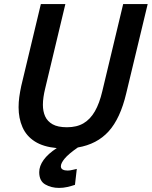

<svg xmlns="http://www.w3.org/2000/svg" viewBox="-20 -713 743 940"><path d="M269 207Q231 207 201.5 190Q172 173 172 130Q172 100 193.5 70Q215 40 258 12Q192 6 150.5 -20.5Q109 -47 90 -90.5Q71 -134 71 -188Q71 -213 74.5 -238.5Q78 -264 84 -292L180 -693H300L201 -279Q196 -259 193 -238.5Q190 -218 190 -200Q190 -168 201 -143.5Q212 -119 237.5 -104.5Q263 -90 308 -90Q356 -90 389 -109.5Q422 -129 444.5 -168Q467 -207 481 -267L583 -693H703L598 -256Q569 -133 512 -70Q455 -7 361 9Q315 41 296.5 63.5Q278 86 278 101Q278 112 287 117Q296 122 311 122Q323 122 336 118.5Q349 115 356 114L347 192Q329 198 309.5 202.5Q290 207 269 207Z"/></svg>

Font: Ubuntu Sans SemiBold
Style: Italic
Weight: 600
Italic angle: -13.5°
Designer: Dalton Maag Ltd
Foundry: Dalton Maag Ltd
Version: Version 1.006